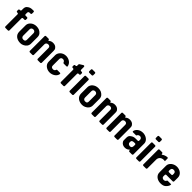

<svg xmlns="http://www.w3.org/2000/svg" viewBox="450 -2325 3989 3989"><g transform="rotate(45 2444.5 -330.5)"><path d="M114 0H187C199 0 209 -10 209 -22V-378C209 -390 219 -400 231 -400H273C285 -400 295 -410 295 -422V-454C295 -466 285 -476 273 -476H231C219 -476 209 -486 209 -498V-542C209 -567 224 -579 252 -579H274C285 -579 295 -589 295 -601V-647C295 -658 286 -667 275 -667H254C187 -667 163 -654 126 -625C103 -607 92 -579 92 -542V-498C92 -486 82 -476 70 -476H57C45 -476 35 -466 35 -454V-422C35 -410 45 -400 57 -400H70C82 -400 92 -390 92 -378V-22C92 -10 102 0 114 0Z M552 6C577 6 602 1 626 -10C682 -35 721 -81 721 -146V-336C721 -371 711 -400 691 -422C654 -462 613 -482 546 -482C451 -482 372 -416 372 -336V-146C372 -47 456 6 552 6ZM548 -389C581 -389 604 -366 604 -336V-148C604 -118 598 -90 548 -90C511 -90 489 -114 489 -146V-336C489 -363 508 -389 548 -389Z M1140 -435C1117 -467 1082 -482 1036 -482C997 -482 966 -470 942 -447C937 -442 927 -445 927 -452V-454C927 -466 917 -476 905 -476H832C820 -476 810 -466 810 -454V-22C810 -10 820 0 832 0H905C917 0 927 -10 927 -22V-335C927 -359 947 -388 985 -388C1022 -388 1042 -370 1042 -335V-22C1042 -10 1052 0 1064 0H1137C1149 0 1159 -10 1159 -22V-370C1159 -388 1157 -418 1140 -435Z M1421 -90C1378 -90 1362 -111 1362 -146V-332C1362 -346 1364 -357 1370 -364C1378 -379 1393 -388 1419 -388C1447 -388 1468 -370 1475 -347C1477 -341 1486 -332 1492 -332H1571C1585 -332 1594 -337 1592 -351C1581 -427 1506 -482 1417 -482C1311 -482 1245 -401 1245 -332V-146C1245 -129 1247 -113 1252 -97C1273 -36 1341 6 1416 6C1500 6 1581 -48 1592 -121C1593 -135 1585 -143 1572 -143H1490C1484 -143 1477 -137 1476 -132C1471 -110 1452 -90 1421 -90Z M1745 0H1818C1830 0 1840 -10 1840 -22V-379C1840 -391 1850 -401 1862 -401H1881C1893 -401 1903 -411 1903 -423V-454C1903 -466 1893 -476 1881 -476H1862C1850 -476 1840 -486 1840 -498V-581C1840 -599 1822 -609 1806 -599L1733 -554C1729 -551 1723 -541 1723 -536V-498C1723 -486 1713 -476 1701 -476H1688C1676 -476 1666 -466 1666 -454V-423C1666 -411 1676 -401 1688 -401H1701C1713 -401 1723 -391 1723 -379V-22C1723 -10 1733 0 1745 0Z M2004 0H2077C2089 0 2099 -10 2099 -22V-454C2099 -466 2089 -476 2077 -476H2004C1992 -476 1982 -466 1982 -454V-22C1982 -10 1992 0 2004 0ZM2004 -573H2077C2089 -573 2099 -583 2099 -595V-645C2099 -657 2089 -667 2077 -667H2004C1992 -667 1982 -657 1982 -645V-595C1982 -583 1992 -573 2004 -573Z M2369 6C2394 6 2419 1 2443 -10C2499 -35 2538 -81 2538 -146V-336C2538 -371 2528 -400 2508 -422C2471 -462 2430 -482 2363 -482C2268 -482 2189 -416 2189 -336V-146C2189 -47 2273 6 2369 6ZM2365 -389C2398 -389 2421 -366 2421 -336V-148C2421 -118 2415 -90 2365 -90C2328 -90 2306 -114 2306 -146V-336C2306 -363 2325 -389 2365 -389Z M2957 -435C2934 -467 2899 -482 2853 -482C2814 -482 2783 -470 2759 -447C2754 -442 2744 -445 2744 -452V-454C2744 -466 2734 -476 2722 -476H2649C2637 -476 2627 -466 2627 -454V-22C2627 -10 2637 0 2649 0H2722C2734 0 2744 -10 2744 -22V-335C2744 -359 2764 -388 2802 -388C2839 -388 2859 -370 2859 -335V-22C2859 -10 2869 0 2881 0H2954C2966 0 2976 -10 2976 -22V-370C2976 -388 2974 -418 2957 -435Z M3396 -435C3373 -467 3338 -482 3292 -482C3253 -482 3222 -470 3198 -447C3193 -442 3183 -445 3183 -452V-454C3183 -466 3173 -476 3161 -476H3088C3076 -476 3066 -466 3066 -454V-22C3066 -10 3076 0 3088 0H3161C3173 0 3183 -10 3183 -22V-335C3183 -359 3203 -388 3241 -388C3278 -388 3298 -370 3298 -335V-22C3298 -10 3308 0 3320 0H3393C3405 0 3415 -10 3415 -22V-370C3415 -388 3413 -418 3396 -435Z M3735 -31V-22C3735 -10 3745 0 3757 0H3830C3842 0 3852 -10 3852 -22V-341C3852 -422 3766 -482 3676 -482C3582 -482 3517 -424 3505 -362C3502 -348 3511 -341 3525 -341H3607C3612 -341 3620 -347 3622 -351C3629 -371 3649 -388 3681 -388C3697 -388 3709 -383 3717 -374C3736 -355 3735 -348 3735 -328V-308C3735 -296 3726 -287 3715 -287H3656C3597 -287 3573 -272 3534 -242C3512 -225 3503 -198 3503 -163V-109C3503 -90 3501 -71 3516 -50C3539 -13 3576 6 3627 6C3674 6 3705 -14 3725 -36C3729 -40 3735 -37 3735 -31ZM3691 -209H3713C3725 -209 3735 -199 3735 -187V-163C3735 -129 3732 -90 3680 -90C3647 -90 3620 -112 3620 -140V-164C3620 -195 3644 -209 3691 -209Z M3962 0H4035C4047 0 4057 -10 4057 -22V-454C4057 -466 4047 -476 4035 -476H3962C3950 -476 3940 -466 3940 -454V-22C3940 -10 3950 0 3962 0ZM3962 -573H4035C4047 -573 4057 -583 4057 -595V-645C4057 -657 4047 -667 4035 -667H3962C3950 -667 3940 -657 3940 -645V-595C3940 -583 3950 -573 3962 -573Z M4414 -389V-460C4414 -473 4403 -482 4390 -481C4345 -476 4305 -459 4278 -438C4272 -434 4263 -438 4263 -446V-454C4263 -466 4253 -476 4241 -476H4167C4155 -476 4145 -466 4145 -454V-22C4145 -10 4155 0 4167 0H4241C4253 0 4263 -10 4263 -22V-279C4263 -333 4299 -388 4381 -388C4390 -388 4401 -387 4410 -385C4412 -384 4414 -386 4414 -389Z M4498 -336V-155C4498 -141 4499 -126 4501 -112C4516 -40 4589 6 4672 6C4725 6 4762 -5 4787 -27C4811 -49 4827 -68 4834 -83C4842 -98 4847 -112 4847 -127V-133C4847 -136 4845 -138 4842 -138H4743C4738 -138 4729 -130 4728 -126C4720 -107 4702 -91 4670 -91C4645 -91 4615 -112 4615 -133V-182C4615 -194 4625 -204 4637 -204H4825C4837 -204 4847 -214 4847 -226V-336C4847 -421 4769 -482 4673 -482C4586 -482 4498 -420 4498 -336ZM4672 -388C4714 -388 4730 -363 4730 -329V-304C4730 -292 4720 -282 4708 -282H4637C4625 -282 4615 -292 4615 -304V-329C4615 -362 4628 -388 4672 -388Z"/></g></svg>

Font: DIN Rundschrift
Style: Breit
Weight: 400
Width: 7
Version: Version 1.027